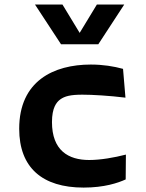

<svg xmlns="http://www.w3.org/2000/svg" viewBox="-20 -838 660 870"><path d="M391.5 -545.5C223 -545.5 67 -471 67 -254.5C67 -78.5 171.5 12 359 12C452.5 12 514.5 -9 549.5 -25L550.5 -137.5C498 -124 436 -113 384 -113C290 -113 215.5 -156 215.5 -285C215.5 -350 236 -375 253 -387.5C273 -402 299 -409 353 -409C398 -409 475.5 -404.5 548.5 -395.5L537.5 -526C495.5 -537.5 447 -545.5 391.5 -545.5ZM138.5 -817.5H263L341 -689L419 -817.5H543L425.5 -637.5H256.5Z"/></svg>

Font: Monaspace Argon
Style: Bold
Weight: 700
Designer: Riley Cran & the Lettermatic Team
Foundry: Lettermatic
Version: Version 1.000 (Monaspace Argon)